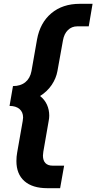

<svg xmlns="http://www.w3.org/2000/svg" viewBox="-20 -755 505 1006"><path d="M66 89Q66 65 70 44L99 -121Q101 -133 101 -139Q101 -168 82 -184Q63 -200 30 -200L48 -304Q88 -304 113 -324.5Q138 -345 145 -383L174 -548Q190 -636 249 -685.5Q308 -735 398 -735H465L445 -617H385Q356 -617 336 -597.5Q316 -578 310 -544L281 -383Q274 -344 250.5 -309.5Q227 -275 190 -252Q214 -233 226 -206.5Q238 -180 238 -149Q238 -136 235 -121L207 40Q205 54 205 60Q205 86 218 99.5Q231 113 256 113H316L295 231H228Q150 231 108 194Q66 157 66 89Z"/></svg>

Font: Bai Jamjuree
Style: Bold Italic
Weight: 700
Italic angle: -10°
Designer: Katatrad Aksorn Co.,Ltd.
Foundry: Cadson Demak Co.,Ltd.
Version: Version 1.000; ttfautohint (v1.6)